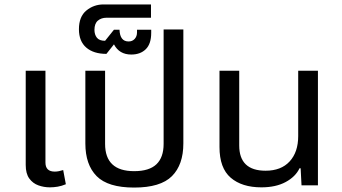

<svg xmlns="http://www.w3.org/2000/svg" viewBox="-20 -836 1542 866"><path d="M205 9Q178 9 153 0Q128 -9 112 -31Q96 -53 96 -92V-517H185V-103Q185 -62 227 -62Q236 -62 246 -64Q256 -66 265 -69L277 -5Q258 3 240 6Q222 9 205 9Z M585 10Q467 10 416 -41.5Q365 -93 365 -189V-517H454V-187Q454 -64 585 -64Q653 -64 685.5 -95Q718 -126 718 -187V-703H807V-189Q807 -93 755.5 -41.5Q704 10 585 10Z M572 -590Q518 -590 494 -636L460 -593Q402 -593 369 -621.5Q336 -650 336 -704Q336 -761 369.5 -788.5Q403 -816 447 -816H661V-756H460Q437 -756 421.5 -743Q406 -730 406 -701Q406 -680 417 -666Q428 -652 454 -652L494 -702H519Q521 -649 560 -649Q577 -649 587.5 -660.5Q598 -672 598 -690V-702H662V-688Q662 -638 637.5 -614Q613 -590 572 -590Z M1159 9Q1071 9 1020.5 -34.5Q970 -78 970 -173V-517H1059V-180Q1059 -66 1178 -66Q1248 -66 1286.5 -108Q1325 -150 1325 -222V-517H1414V0H1340L1336 -77H1331Q1313 -39 1268.5 -15Q1224 9 1159 9Z"/></svg>

Font: Noto Sans Thai UI
Style: Regular
Weight: 400
Designer: Monotype Design Team
Foundry: Monotype Imaging Inc.
Version: Version 2.000